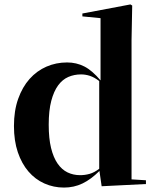

<svg xmlns="http://www.w3.org/2000/svg" viewBox="-20 -838 713 867"><path d="M574 -28 639 -24V-7L439 3L429 -66Q391 -28 352.5 -9.5Q314 9 269 9Q222 9 180.5 -9.5Q139 -28 108.5 -63.5Q78 -99 60.5 -150.5Q43 -202 43 -269Q43 -338 62 -391.5Q81 -445 113.5 -481.5Q146 -518 189.5 -537Q233 -556 283 -556Q325 -556 360.5 -538Q396 -520 434 -475V-756L352 -764V-777L569 -818L577 -813L574 -657ZM342 -47Q364 -47 385 -53Q406 -59 428 -76V-472Q406 -489 386 -495.5Q366 -502 346 -502Q315 -502 288.5 -490.5Q262 -479 242.5 -452.5Q223 -426 211.5 -382.5Q200 -339 200 -275Q200 -213 210.5 -170Q221 -127 240 -99.5Q259 -72 285 -59.5Q311 -47 342 -47Z"/></svg>

Font: XinYuGongZhangJiaSongA
Style: Regular
Weight: 900
Designer: XinYuGong
Foundry: Adobe Systems Incorporated
Version: Version 1.00